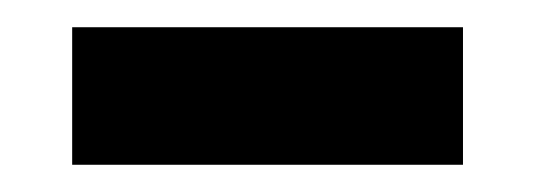

<svg xmlns="http://www.w3.org/2000/svg" viewBox="-20 -760 393 141"><path d="M33 -639V-740H320V-639Z"/></svg>

Font: Exo Thin ExtraBold
Style: Regular
Weight: 800
Version: Version 2.000